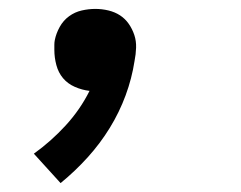

<svg xmlns="http://www.w3.org/2000/svg" viewBox="-20 -196 540 431"><path d="M116 215 56 149Q95 121 127.5 85.5Q160 50 181 8Q164 6 148 -1Q132 -8 121.5 -20.5Q111 -33 106.5 -50Q102 -67 102 -84Q102 -90 102 -95.5Q102 -101 103 -106Q106 -121 114 -135.5Q122 -150 135 -159.5Q148 -169 163.5 -172.5Q179 -176 194 -176Q209 -176 223.5 -172.5Q238 -169 249.5 -161.5Q261 -154 269 -142.5Q277 -131 281.5 -117.5Q286 -104 285.5 -89Q285 -74 282 -59Q276 -20 262 18Q248 56 226.5 91Q205 126 177 157Q149 188 116 215Z"/></svg>

Font: Iosevka Aile Semibold Oblique
Style: Regular
Weight: 600
Italic angle: -9°
Designer: Belleve Invis
Foundry: Belleve Invis
Version: Version 31.1.0; ttfautohint (v1.8.4)